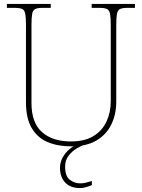

<svg xmlns="http://www.w3.org/2000/svg" viewBox="-20 -734 721 976"><path d="M342 10Q273 10 221.5 -12Q170 -34 141 -83.5Q112 -133 112 -214V-606Q112 -645 108.5 -663.5Q105 -682 93 -688Q81 -694 56 -694H15V-714H238V-694H196Q171 -694 159 -688Q147 -682 143.5 -663.5Q140 -645 140 -606V-210Q140 -110 193.5 -62.5Q247 -15 340 -15Q411 -15 455.5 -42.5Q500 -70 521.5 -116.5Q543 -163 543 -219V-606Q543 -645 539.5 -663.5Q536 -682 524 -688Q512 -694 487 -694H446V-714H666V-694H627Q602 -694 590 -688Q578 -682 574.5 -663.5Q571 -645 571 -606V-218Q571 -153 546 -101.5Q521 -50 470.5 -20Q420 10 342 10ZM387 222Q338 222 311.5 194Q285 166 285 119Q285 91 298.5 66.5Q312 42 333.5 24Q355 6 378 0H413Q395 6 371 20Q347 34 329 57Q311 80 311 113Q311 162 335 180Q359 198 387 198Q403 198 415 195Q427 192 447 186V207Q437 211 427 214.5Q417 218 407 220Q397 222 387 222Z"/></svg>

Font: Noto Rashi Hebrew Thin
Style: Regular
Weight: 250
Version: Version 1.006